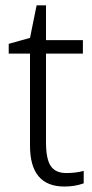

<svg xmlns="http://www.w3.org/2000/svg" viewBox="-20 -679 341 709"><path d="M289.1 -47.9V-2Q257.3 9.8 217.8 9.8Q90.8 9.8 90.8 -141.1V-481H12.2V-517.1L90.8 -539.1L115.2 -659.2H149.9V-530.8H286.1V-481H149.9V-152.8Q149.9 -92.3 167.2 -66.2Q184.6 -40 225.1 -40Q259.3 -40 289.1 -47.9Z"/></svg>

Font: Droid Sans TV
Style: Regular
Weight: 300
Version: Version 1.00